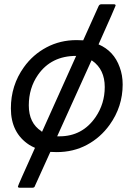

<svg xmlns="http://www.w3.org/2000/svg" viewBox="-20 -703 636 900"><path d="M259 -64Q366 -64 428 -154Q471 -217 471 -295Q471 -377 413 -418L409 -420L248 -64ZM177 -85 337 -441Q220 -441 158 -352Q115 -290 115 -209Q115 -126 174 -88Q175 -86 177 -85ZM132 177H72Q64 177 64 171Q64 167 144 -10Q130 -16 117 -24Q31 -80 31 -195Q31 -303 92 -388Q134 -447 198 -481Q262 -515 339 -515Q355 -515 370 -514L442 -674Q446 -683 455 -683H514Q522 -683 522 -677Q522 -674 442 -495Q514 -464 541 -388Q555 -351 555 -307Q555 -203 494 -118Q451 -58 387.5 -24Q324 10 246 10Q230 10 216 9L144 168Q142 177 132 177Z"/></svg>

Font: YamahaIndonesia935. App
Style: Italic
Weight: 400
Italic angle: -10°
Designer: Dalton Maag Ltd
Foundry: Dalton Maag Ltd
Version: Version 1.002; January 01, 2024; Regular/Italic